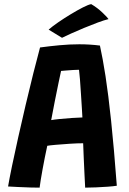

<svg xmlns="http://www.w3.org/2000/svg" viewBox="-20 -876 606 904"><path d="M166.5 7.5Q151.5 7.5 123 6.8Q94.5 6 65.2 4.5Q36 3 18 2Q24 -33.5 36.5 -94.2Q49 -155 65.8 -229.5Q82.5 -304 100.8 -382Q119 -460 136.8 -530.5Q154.5 -601 168.5 -652.5Q212.5 -658.5 260 -663Q307.5 -667.5 353.5 -667.5Q403 -667.5 450.5 -661.5Q463.5 -603 476.8 -517.8Q490 -432.5 503.2 -306.8Q516.5 -181 530 -1.5Q515 1 488.2 3Q461.5 5 432.5 6.2Q403.5 7.5 381 7.5Q379.5 -16.5 377.8 -55.2Q376 -94 374.2 -134.2Q372.5 -174.5 371.5 -201.5Q345 -201.5 309 -199.2Q273 -197 242.5 -194.2Q212 -191.5 202.5 -189.5Q190.5 -134 180.5 -79.2Q170.5 -24.5 166.5 7.5ZM221 -310.5Q234.5 -313 261.8 -315.8Q289 -318.5 318.5 -320.5Q348 -322.5 368 -323Q367.5 -335.5 365.5 -366.2Q363.5 -397 361.2 -433.8Q359 -470.5 356.5 -502Q354 -533.5 352 -547.5Q343 -547.5 325.2 -546.5Q307.5 -545.5 290.8 -544Q274 -542.5 267.5 -542Q263.5 -523 255.2 -484Q247 -445 237.8 -398.2Q228.5 -351.5 221 -310.5ZM409.5 -856.5Q438.5 -839.5 462.5 -816.5Q486.5 -793.5 491 -786Q471.5 -781.5 440.5 -770Q409.5 -758.5 375.8 -744.5Q342 -730.5 314 -717.8Q286 -705 272 -698L209 -736.5Q226 -751.5 254.2 -771Q282.5 -790.5 313.5 -809.2Q344.5 -828 370.5 -841.2Q396.5 -854.5 409.5 -856.5Z"/></svg>

Font: Grandstander SemiBold
Style: Regular
Weight: 600
Designer: Tyler Finck
Foundry: Etcetera Type Co
Version: Version 1.200; ttfautohint (v1.8.3)